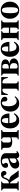

<svg xmlns="http://www.w3.org/2000/svg" viewBox="2249 -2762 527 5065"><g transform="rotate(-90 2512.5 -229.5)"><path d="M257 -461V-438Q226 -434 217.5 -422Q209 -410 209 -376V-259Q241 -259 264 -275.5Q287 -292 297 -310Q307 -328 321 -362Q335 -396 342 -409Q374 -467 446 -467Q486 -467 511 -445Q536 -423 536 -385Q536 -360 521.5 -342Q507 -324 480 -324Q456 -324 442.5 -336Q429 -348 425.5 -362Q422 -376 415 -388Q408 -400 396 -400Q386 -400 377 -390.5Q368 -381 363.5 -371.5Q359 -362 352 -344.5Q345 -327 343 -323Q322 -273 294 -252V-250Q374 -242 416 -183L518 -39Q529 -24 543 -24V0H381L254 -197Q243 -215 234 -221Q225 -227 209 -227V-84Q209 -49 217.5 -39Q226 -29 261 -24V0H22V-24Q70 -28 70 -84V-379Q70 -433 22 -437V-461Z M1046 -64 1061 -43Q1008 14 949 14Q912 14 893.5 -1.5Q875 -17 867 -55Q791 14 708 14Q658 14 628 -12.5Q598 -39 598 -92Q598 -159 665 -204Q715 -237 866 -280V-348Q866 -397 847.5 -419Q829 -441 785 -441Q757 -441 738.5 -431Q720 -421 720 -404Q720 -393 731 -381Q750 -358 750 -339Q750 -313 731 -296Q712 -279 682 -279Q651 -279 634 -297Q617 -315 617 -347Q617 -406 669.5 -439.5Q722 -473 808 -473Q900 -473 952 -438Q1004 -403 1004 -339V-78Q1004 -50 1025 -50Q1032 -50 1036 -54ZM866 -97V-245Q744 -211 744 -124Q744 -92 758.5 -74.5Q773 -57 796 -57Q838 -57 866 -97Z M1423 -85V-195Q1367 -170 1312 -170Q1277 -170 1251.5 -174Q1226 -178 1200 -190Q1174 -202 1160 -228.5Q1146 -255 1146 -295V-377Q1146 -409 1136 -420.5Q1126 -432 1093 -437V-461H1333V-437Q1301 -432 1293 -421Q1285 -410 1285 -376V-274Q1285 -236 1298 -220.5Q1311 -205 1347 -205Q1382 -205 1423 -224V-376Q1423 -410 1415 -421Q1407 -432 1375 -437V-461H1615V-437Q1582 -432 1572 -420Q1562 -408 1562 -376V-88Q1562 -55 1572 -43Q1582 -31 1615 -24V0H1367V-24Q1399 -24 1411 -39Q1423 -54 1423 -85Z M2035 -126 2059 -112Q2015 -42 1970.5 -14Q1926 14 1861 14Q1771 14 1714 -53.5Q1657 -121 1657 -224Q1657 -336 1714.5 -404.5Q1772 -473 1866 -473Q1949 -473 1994 -423Q2047 -365 2053 -245H1798Q1801 -204 1806.5 -175Q1812 -146 1824.5 -117Q1837 -88 1861 -73Q1885 -58 1920 -58Q1952 -58 1978 -73.5Q2004 -89 2035 -126ZM1796 -277H1930V-303Q1930 -376 1921 -395Q1909 -420 1897.5 -431Q1886 -442 1866 -442Q1831 -442 1813.5 -403.5Q1796 -365 1796 -277Z M2488 -109 2506 -91Q2465 -35 2420 -10.5Q2375 14 2315 14Q2220 14 2160.5 -51Q2101 -116 2101 -222Q2101 -332 2169 -402.5Q2237 -473 2338 -473Q2404 -473 2448 -442Q2492 -411 2492 -363Q2492 -334 2474.5 -316.5Q2457 -299 2427 -299Q2401 -299 2384.5 -318Q2368 -337 2368 -372Q2368 -390 2367.5 -398Q2367 -406 2365 -416.5Q2363 -427 2359 -431.5Q2355 -436 2346.5 -439Q2338 -442 2326 -442Q2288 -442 2265 -397.5Q2242 -353 2242 -273Q2242 -171 2279 -112Q2316 -53 2381 -53Q2439 -53 2488 -109Z M2845 -402V-85Q2845 -54 2857.5 -41Q2870 -28 2898 -24V0H2653V-24Q2688 -32 2697 -43Q2706 -54 2706 -88V-402Q2706 -429 2678 -429Q2625 -429 2600.5 -394Q2576 -359 2562 -288H2538L2542 -461H3011L3013 -288H2989Q2982 -319 2978 -335Q2974 -351 2964.5 -372.5Q2955 -394 2944 -404Q2933 -414 2914 -421.5Q2895 -429 2869 -429Q2845 -429 2845 -402Z M3050 -461H3290Q3381 -461 3429.5 -433Q3478 -405 3478 -352Q3478 -264 3364 -249V-247Q3427 -240 3465.5 -207.5Q3504 -175 3504 -128Q3504 -71 3450.5 -35.5Q3397 0 3299 0H3050V-24Q3083 -31 3093 -43Q3103 -55 3103 -87V-376Q3103 -408 3093 -420Q3083 -432 3050 -437ZM3238 -231V-75Q3238 -50 3249 -40Q3260 -30 3286 -30Q3381 -30 3381 -128Q3381 -231 3258 -231ZM3238 -395V-260Q3309 -260 3334 -277.5Q3359 -295 3359 -345Q3359 -432 3282 -432Q3238 -432 3238 -395Z M3924 -126 3948 -112Q3904 -42 3859.5 -14Q3815 14 3750 14Q3660 14 3603 -53.5Q3546 -121 3546 -224Q3546 -336 3603.5 -404.5Q3661 -473 3755 -473Q3838 -473 3883 -423Q3936 -365 3942 -245H3687Q3690 -204 3695.5 -175Q3701 -146 3713.5 -117Q3726 -88 3750 -73Q3774 -58 3809 -58Q3841 -58 3867 -73.5Q3893 -89 3924 -126ZM3685 -277H3819V-303Q3819 -376 3810 -395Q3798 -420 3786.5 -431Q3775 -442 3755 -442Q3720 -442 3702.5 -403.5Q3685 -365 3685 -277Z M4316 -84V-225H4178V-84Q4178 -55 4188.5 -41.5Q4199 -28 4226 -24V0H3986V-24Q4019 -31 4029 -43Q4039 -55 4039 -87V-376Q4039 -408 4029 -420Q4019 -432 3986 -437V-461H4226V-437Q4194 -432 4186 -421Q4178 -410 4178 -376V-257H4316V-376Q4316 -410 4308 -421Q4300 -432 4268 -437V-461H4508V-437Q4475 -432 4465 -420Q4455 -408 4455 -376V-87Q4455 -55 4465 -43Q4475 -31 4508 -24V0H4268V-24Q4295 -28 4305.5 -41.5Q4316 -55 4316 -84Z M4779 -473Q4874 -473 4937.5 -404Q5001 -335 5001 -229Q5001 -124 4936.5 -55Q4872 14 4775 14Q4680 14 4615 -54.5Q4550 -123 4550 -228Q4550 -337 4614.5 -405Q4679 -473 4779 -473ZM4776 -442Q4730 -442 4713.5 -394.5Q4697 -347 4697 -218Q4697 -109 4715 -63Q4733 -17 4776 -17Q4819 -17 4836.5 -61.5Q4854 -106 4854 -218Q4854 -346 4837 -394Q4820 -442 4776 -442Z"/></g></svg>

Font: STIX MathJax Alphabets
Style: Bold
Weight: 700
Designer: MicroPress Inc., with final additions and corrections provided by Coen Hoffman, Elsevier (retired)
Version: Version 1.1.1